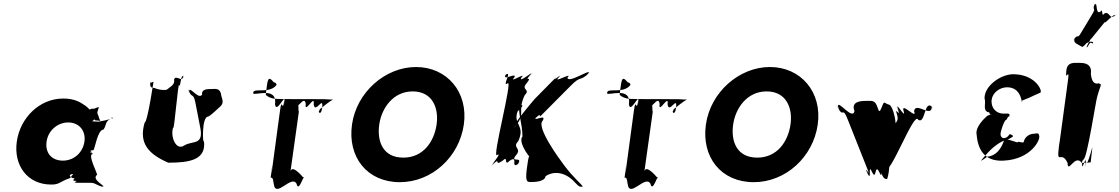

<svg xmlns="http://www.w3.org/2000/svg" viewBox="-20 -1150 7063 1212"><path d="M86 -256C65 -106 153 15 303 15C357 15 352 -1 422 -26C439 -32 400 -45 439 -52C447 -45 406 -31 449 -24C458 -24 423 -8 461 -8C473 -5 430 1 467 4H549C586 4 579 17 632 30C641 30 596 27 634 27C628 15 560 -19 592 -46C601 -46 528 -178 566 -178C574 -180 525 -192 561 -192C570 -192 522 -188 560 -188C570 -188 531 -200 569 -202C578 -202 595 -332 633 -332C655 -359 638 -392 695 -404C704 -404 655 -407 693 -407C683 -394 595 -382 604 -382C604 -382 556 -383 563 -386C580 -395 570 -402 574 -398C579 -391 577 -389 599 -389C622 -387 614 -378 605 -406C598 -437 588 -428 600 -460C610 -484 596 -471 575 -464C553 -464 555 -464 548 -458C541 -460 532 -477 506 -491C473 -515 431 -528 379 -528C229 -528 107 -406 86 -256ZM274 -256C284 -327 344 -377 411 -377C477 -377 523 -327 513 -256C503 -186 446 -136 377 -136C305 -136 264 -186 274 -256Z M1309 -588C1290 -588 1250 -587 1256 -553C1234 -519 1183 -601 1174 -579C1180 -545 1165 -610 1171 -576C1192 -529 1201 -564 1213 -504C1219 -470 1238 -379 1244 -345C1267 -229 1195 -265 1142 -231C1090 -197 1054 -290 1073 -345C1079 -311 1105 -645 1111 -611C1120 -595 1121 -690 1139 -666C1145 -632 1130 -702 1136 -668C1132 -625 1090 -682 1079 -648C1085 -614 1056 -604 1033 -584C1008 -578 973 -586 954 -595C934 -595 925 -601 929 -631C938 -621 951 -645 948 -627C955 -676 912 -376 893 -376C855 -246 916 -178 1042 -123C1176 -123 1285 -140 1267 -263C1261 -219 1250 -414 1294 -414C1316 -425 1341 -452 1362 -470C1403 -502 1379 -522 1374 -562C1362 -595 1341 -588 1309 -588Z M2086 -524C2083 -519 2059 -523 2024 -524C2017 -524 1713 -523 1713 -527C1695 -528 1668 -540 1659 -550C1657 -552 1657 -552 1666 -618C1674 -675 1692 -648 1709 -630C1729 -630 1725 -601 1727 -618C1727 -617 1711 -580 1641 -580C1581 -580 1580 -577 1578 -560C1587 -553 1616 -563 1654 -563C1674 -563 1726 -561 1716 -493C1724 -425 1784 -570 1776 -510C1766 -442 1784 -580 1774 -512C1763 -434 1760 -541 1748 -455C1738 -387 1707 -145 1697 -77C1687 -6 1707 -147 1698 -81C1688 -13 1705 -149 1695 -81L1694 -68C1680 16 1698 -71 1708 10C1719 107 1820 -50 1852 10C1866 74 1903 -68 1899 -23C1904 -18 1828 -116 1814 -70L1868 -455C1861 -404 1866 -572 1858 -512C1848 -444 1866 -578 1856 -510C1845 -432 1902 -561 1910 -493C1900 -425 1970 -561 1960 -493C1968 -425 2024 -551 2013 -472C2003 -404 2025 -543 2015 -475C2007 -416 1989 -442 1993 -448C1993 -442 1999 -465 2002 -463C2016 -474 2060 -511 2086 -524ZM1716 -1H1704C1704 -1 1700 -2 1702 -2C1705 -2 1699 0 1702 0C1706 0 1700 -2 1703 -2C1711 -2 1718 0 1718 0C1721 0 1715 -2 1718 -2C1721 -2 1720 -1 1716 -1Z M2202 -364C2173 -159 2297 0 2504 0C2706 0 2879 -159 2908 -364C2937 -569 2801 -727 2606 -727C2413 -727 2231 -569 2202 -364ZM2374 -364C2389 -468 2462 -573 2585 -573C2710 -573 2751 -468 2736 -364C2721 -259 2654 -155 2526 -155C2396 -155 2359 -259 2374 -364Z M3540 -108C3506 -153 3365 -347 3405 -387C3436 -438 3334 -374 3366 -412C3403 -454 3323 -371 3365 -409C3413 -452 3361 -384 3411 -436C3451 -476 3539 -565 3579 -605C3652 -679 3630 -629 3698 -687C3741 -723 3657 -650 3697 -690C3706 -716 3565 -620 3562 -660C3602 -700 3466 -620 3506 -660C3541 -700 3453 -620 3492 -664L3355 -525C3347 -516 3214 -360 3231 -355C3271 -395 3199 -311 3234 -354C3302 -436 3243 -444 3292 -549C3332 -589 3267 -580 3303 -623C3349 -678 3279 -628 3330 -678C3370 -718 3289 -641 3329 -681C3357 -711 3249 -620 3271 -660C3311 -700 3186 -620 3226 -660C3249 -700 3142 -631 3174 -681C3214 -721 3131 -638 3171 -678C3218 -708 3146 -601 3183 -623C3223 -663 3079 -132 3119 -172C3156 -194 3063 -86 3092 -117C3132 -157 3054 -74 3094 -114C3144 -164 3094 -95 3152 -135C3192 -175 3157 -95 3197 -135C3255 -175 3201 -83 3249 -114C3289 -154 3211 -77 3251 -117C3282 -167 3193 -117 3239 -172C3275 -215 3211 -218 3251 -258C3299 -360 3217 -362 3247 -446C3287 -486 3284 -487 3260 -487C3247 -443 3278 -370 3278 -288C3244 -253 3342 -118 3347 -153C3354 -184 3357 -173 3336 -170C3317 -170 3317 -166 3305 -81C3295 1 3309 -1 3333 -1C3353 -1 3419 -2 3424 -38C3479 -74 3549 -61 3602 -6C3634 26 3632 29 3659 29C3653 13 3601 -26 3540 -108Z M4320 -524C4317 -519 4293 -523 4258 -524C4251 -524 3947 -523 3947 -527C3929 -528 3902 -540 3893 -550C3891 -552 3891 -552 3900 -618C3908 -675 3926 -648 3943 -630C3963 -630 3959 -601 3961 -618C3961 -617 3945 -580 3875 -580C3815 -580 3814 -577 3812 -560C3821 -553 3850 -563 3888 -563C3908 -563 3960 -561 3950 -493C3958 -425 4018 -570 4010 -510C4000 -442 4018 -580 4008 -512C3997 -434 3994 -541 3982 -455C3972 -387 3941 -145 3931 -77C3921 -6 3941 -147 3932 -81C3922 -13 3939 -149 3929 -81L3928 -68C3914 16 3932 -71 3942 10C3953 107 4054 -50 4086 10C4100 74 4137 -68 4133 -23C4138 -18 4062 -116 4048 -70L4102 -455C4095 -404 4100 -572 4092 -512C4082 -444 4100 -578 4090 -510C4079 -432 4136 -561 4144 -493C4134 -425 4204 -561 4194 -493C4202 -425 4258 -551 4247 -472C4237 -404 4259 -543 4249 -475C4241 -416 4223 -442 4227 -448C4227 -442 4233 -465 4236 -463C4250 -474 4294 -511 4320 -524ZM3950 -1H3938C3938 -1 3934 -2 3936 -2C3939 -2 3933 0 3936 0C3940 0 3934 -2 3937 -2C3945 -2 3952 0 3952 0C3955 0 3949 -2 3952 -2C3955 -2 3954 -1 3950 -1Z M4436 -364C4407 -159 4531 0 4738 0C4940 0 5113 -159 5142 -364C5171 -569 5035 -727 4840 -727C4647 -727 4465 -569 4436 -364ZM4608 -364C4623 -468 4696 -573 4819 -573C4944 -573 4985 -468 4970 -364C4955 -259 4888 -155 4760 -155C4630 -155 4593 -259 4608 -364Z M5444 -513C5418 -513 5349 -511 5374 -449C5362 -387 5266 -526 5270 -478C5294 -416 5236 -534 5267 -475C5307 -396 5295 -488 5332 -394C5356 -332 5430 -146 5455 -84C5482 -15 5431 -121 5454 -55C5476 8 5432 -116 5457 -54C5485 4 5456 -128 5485 -64C5513 -4 5501 -124 5530 -64C5559 0 5529 -121 5556 -54C5580 8 5534 -117 5559 -55C5581 3 5540 -142 5566 -84C5594 -24 5751 -456 5776 -394C5822 -363 5814 -524 5864 -475C5888 -413 5837 -540 5862 -478C5862 -401 5761 -511 5750 -449C5774 -387 5664 -513 5684 -449C5703 -389 5628 -519 5648 -464C5672 -402 5621 -524 5646 -462C5674 -393 5620 -493 5644 -421C5664 -357 5562 -349 5587 -287C5584 -160 5508 -193 5536 -84C5553 -19 5566 -20 5580 -20C5599 -70 5592 -158 5616 -282C5658 -344 5616 -490 5590 -490C5562 -498 5562 -517 5549 -480C5531 -437 5531 -439 5516 -481C5502 -520 5478 -513 5444 -513Z M6427 -523C6433 -503 6422 -506 6431 -510C6447 -518 6414 -507 6430 -514C6455 -525 6451 -522 6479 -534C6495 -542 6531 -558 6547 -565C6563 -573 6521 -674 6390 -681C6306 -689 6192 -610 6195 -528C6206 -500 6182 -456 6216 -442C6236 -444 6217 -423 6239 -429C6255 -437 6222 -419 6238 -426C6248 -434 6212 -419 6212 -419C6192 -401 6140 -351 6144 -308C6151 -216 6186 -129 6315 -136C6490 -144 6549 -270 6540 -292C6538 -312 6527 -309 6509 -306C6475 -306 6446 -282 6442 -252C6433 -248 6412 -256 6406 -255C6412 -239 6333 -284 6319 -265C6314 -258 6294 -170 6213 -161C6164 -127 6162 -125 6203 -172C6240 -215 6292 -260 6346 -271C6377 -289 6382 -290 6367 -298C6352 -306 6354 -305 6345 -292C6340 -286 6329 -278 6316 -278C6302 -279 6294 -293 6296 -309C6298 -324 6319 -394 6333 -394C6336 -401 6343 -412 6347 -415C6349 -415 6351 -412 6353 -425C6351 -435 6340 -433 6329 -433H6312C6269 -433 6233 -470 6240 -521C6246 -566 6292 -599 6337 -599C6413 -599 6424 -531 6427 -523Z M6804 -858C6782 -872 6756 -877 6762 -903C6780 -933 6743 -876 6761 -906C6791 -939 6778 -899 6804 -943C6822 -973 6856 -1029 6874 -1059C6902 -1106 6874 -1078 6888 -1121C6906 -1151 6873 -1092 6891 -1122C6911 -1138 6893 -1056 6926 -1076C6944 -1106 6932 -1034 6950 -1064C6986 -1084 6983 -1020 7018 -1053C7036 -1083 7001 -1020 7019 -1050C7021 -1076 6952 -997 6955 -1009C6973 -1039 6847 -874 6865 -904C6865 -904 6825 -836 6845 -854C6863 -884 6861 -884 6876 -876C6889 -879 6874 -898 6839 -878C6815 -851 6813 -852 6804 -858ZM6797 -753C6757 -753 6718 -761 6710 -702C6701 -635 6721 -771 6712 -704C6701 -626 6734 -731 6722 -646C6713 -579 6680 -336 6671 -269L6665 -230C6648 -95 6680 -208 6719 -121C6722 -49 6766 -185 6811 -119C6806 -52 6839 -186 6832 -116C6823 -49 6838 -181 6829 -114C6818 -49 6841 -191 6834 -127C6845 -83 6883 -268 6874 -204C6864 -128 6868 -144 6865 -125C6864 -126 6861 -124 6859 -125C6846 -121 6813 -122 6811 -122C6811 -122 6806 -129 6819 -143C6842 -143 6899 -526 6907 -543C6915 -573 6928 -605 6930 -617C6920 -620 6922 -619 6918 -625C6903 -620 6873 -615 6866 -683C6876 -751 6819 -753 6797 -753Z"/></svg>

Font: Hussar Przerywany
Style: Obl
Weight: 400
Foundry: Cannot Into Space Fonts
Version: Version 0.982